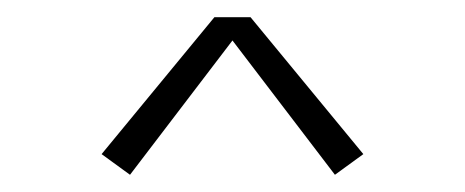

<svg xmlns="http://www.w3.org/2000/svg" viewBox="-20 -696 540 223"><path d="M131 -493 98 -517 229 -676H271L402 -517L369 -493L250 -649Z"/></svg>

Font: Iosevka Slab Extralight
Style: Regular
Weight: 200
Monospace: yes
Designer: Belleve Invis
Foundry: Belleve Invis
Version: Version 11.1.1; ttfautohint (v1.8.3)